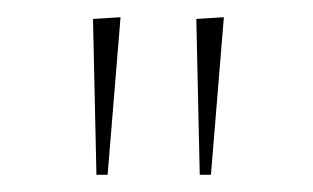

<svg xmlns="http://www.w3.org/2000/svg" viewBox="-20 -770 364 223"><path d="M88 -748 120 -750 105 -567H92ZM208 -748 240 -750 225 -567H212Z"/></svg>

Font: Italiana
Style: Regular
Weight: 400
Designer: Santiago Orozco
Foundry: Santiago Orozco
Version: Version 001.001